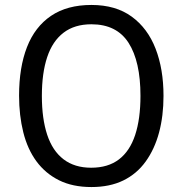

<svg xmlns="http://www.w3.org/2000/svg" viewBox="-20 -745 736 775"><path d="M640 -358Q640 -277 622 -210Q604 -143 568 -93Q532 -43 477.5 -16.5Q423 10 349 10Q273 10 218 -17.5Q163 -45 127 -94Q91 -143 74 -211Q57 -279 57 -359Q57 -473 89 -555Q121 -637 186 -681Q251 -725 349 -725Q447 -725 511.5 -678Q576 -631 608 -548.5Q640 -466 640 -358ZM149 -358Q149 -266 170.5 -201Q192 -136 236.5 -102Q281 -68 348 -68Q416 -68 460 -101.5Q504 -135 525.5 -200Q547 -265 547 -358Q547 -497 499 -572Q451 -647 349 -647Q281 -647 236.5 -613Q192 -579 170.5 -514.5Q149 -450 149 -358Z"/></svg>

Font: Noto Sans Arabic SemiCondensed
Style: Regular
Weight: 400
Width: 4
Designer: Monotype Design Team, Nadine Chahine, Nizar Qandah and Khaled Hosny
Foundry: Monotype Imaging Inc.
Version: Version 2.012